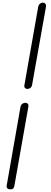

<svg xmlns="http://www.w3.org/2000/svg" viewBox="-20 -1021 390 1470"><path d="M189.5 -340Q178.5 -340 171.2 -347.5Q164 -355 167 -370.5L272 -966Q275 -983.5 285.8 -992.2Q296.5 -1001 308.5 -1001Q320 -1001 327.5 -992.5Q335 -984 331 -963.5L226 -373Q223.5 -356.5 213 -348.2Q202.5 -340 189.5 -340ZM59 428.5Q42.5 428.5 35.8 420.2Q29 412 31.5 398L136.5 -201Q140 -218.5 150.8 -226.2Q161.5 -234 174.5 -234Q185.5 -234 192.5 -226.8Q199.5 -219.5 197 -203.5L90.5 399.5Q88.5 410 83.5 419.2Q78.5 428.5 59 428.5Z"/></svg>

Font: Edu AU VIC WA NT Hand
Style: Regular
Weight: 400
Designer: Tina and Corey Anderson, Eben Sorkin, Mirko Velimirovic
Foundry: Google for Education
Version: Version 1.001